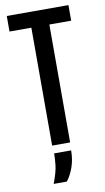

<svg xmlns="http://www.w3.org/2000/svg" viewBox="-94 -705 512 935"><g transform="rotate(-10 162.0 -237.5)"><path d="M118 0V-583H10V-660H315V-583H207V0ZM93 185Q114 130 117.5 96.5Q121 63 121 39H205Q205 84 191.5 122Q178 160 158 185Z"/></g></svg>

Font: Bricolage Grotesque 96pt Condensed
Style: Regular
Weight: 400
Width: 3
Designer: Mathieu Triay
Foundry: Atelier Triay
Version: Version 1.001; ttfautohint (v1.8.4.7-5d5b);gftools[0.9.33.de